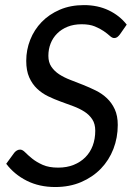

<svg xmlns="http://www.w3.org/2000/svg" viewBox="-20 -744 546 772"><path d="M462 -605.5Q456.5 -598.5 451.5 -594.8Q446.5 -591 439 -591Q431 -591 421.5 -599.8Q412 -608.5 397.2 -618.8Q382.5 -629 361.2 -637.8Q340 -646.5 308.5 -646.5Q276.5 -646.5 251.8 -636.5Q227 -626.5 209.8 -609.2Q192.5 -592 183.5 -569Q174.5 -546 174.5 -519.5Q174.5 -493.5 186.5 -475.8Q198.5 -458 218 -445.2Q237.5 -432.5 262.8 -422.8Q288 -413 314 -402.8Q340 -392.5 365.2 -380Q390.5 -367.5 410 -349Q429.5 -330.5 441.5 -304.5Q453.5 -278.5 453.5 -241.5Q453.5 -190.5 436 -145.2Q418.5 -100 385.8 -66Q353 -32 306.5 -12Q260 8 202 8Q138 8 87.8 -17.2Q37.5 -42.5 5 -85.5L37.5 -130Q42 -135.5 48 -139Q54 -142.5 61 -142.5Q70.5 -142.5 81.5 -131.2Q92.5 -120 109.5 -106.2Q126.5 -92.5 151.5 -81.2Q176.5 -70 214 -70Q248.5 -70 276 -81Q303.5 -92 323 -111.5Q342.5 -131 352.8 -158.2Q363 -185.5 363 -218.5Q363 -246 351 -264.2Q339 -282.5 319.5 -295Q300 -307.5 275.2 -316.8Q250.5 -326 224.2 -335.5Q198 -345 173.2 -357Q148.5 -369 129 -387.5Q109.5 -406 97.5 -433Q85.5 -460 85.5 -499.5Q85.5 -543.5 101.5 -584Q117.5 -624.5 147.5 -655.5Q177.5 -686.5 220.5 -705Q263.5 -723.5 317.5 -723.5Q373 -723.5 417 -702.5Q461 -681.5 489.5 -645Z"/></svg>

Font: Lato
Style: Italic
Weight: 400
Italic angle: -7°
Designer: Lukasz Dziedzic
Foundry: tyPoland Lukasz Dziedzic
Version: Version 2.007; 2014-02-27